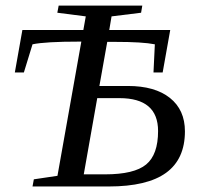

<svg xmlns="http://www.w3.org/2000/svg" viewBox="-20 -675 715 695"><path d="M332 -319.8 283.2 -43.9H360.4Q465.8 -43.9 509 -79.6Q552.2 -115.2 552.2 -200.7Q552.2 -319.8 412.1 -319.8ZM375.5 -566.4H596.2L568.8 -412.6H535.6L540.5 -514.6Q496.6 -523.4 397 -523.4H368.2L339.8 -363.8H442.9Q540.5 -363.8 595 -320.6Q649.4 -277.3 649.4 -199.7Q649.4 -99.1 581.3 -49.6Q513.2 0 373.5 0H97.7L102.5 -25.9L188 -38.6L274.4 -524.4H268.1Q144 -524.4 97.7 -514.6L66.4 -412.6H33.7L61 -566.4H281.7L290.5 -615.7L187.5 -628.9L192.4 -654.8H495.1L490.7 -628.9L383.8 -615.7Z"/></svg>

Font: Liberation Serif
Style: Italic
Weight: 400
Italic angle: -16.333°
Designer: Steve Matteson
Foundry: Ascender Corporation
Version: Version 2.1.5